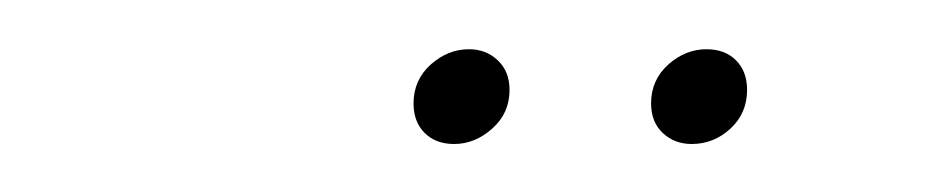

<svg xmlns="http://www.w3.org/2000/svg" viewBox="-20 -683 376 78"><path d="M164.5 -624.5Q173 -624.5 180 -630.8Q187 -637 187 -646.5Q187 -654 182.2 -658.5Q177.5 -663 170.5 -663Q162 -663 155 -656.8Q148 -650.5 148 -641Q148 -633.5 152.5 -629Q157 -624.5 164.5 -624.5ZM261 -624.5Q270 -624.5 276.8 -630.8Q283.5 -637 283.5 -646.5Q283.5 -654 279 -658.5Q274.5 -663 267 -663Q258.5 -663 251.5 -656.8Q244.5 -650.5 244.5 -641Q244.5 -633.5 249.2 -629Q254 -624.5 261 -624.5Z"/></svg>

Font: Anybody Thin
Style: Italic
Weight: 100
Italic angle: -10°
Designer: Tyler Finck
Foundry: Etcetera Type Company
Version: Version 1.114;gftools[0.9.25]